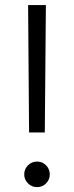

<svg xmlns="http://www.w3.org/2000/svg" viewBox="-20 -748 298 774"><path d="M97.2 -213.9 93.3 -727.5H165L160.6 -213.9ZM129.4 6.3Q107.9 6.3 92.8 -8.8Q77.6 -23.9 77.6 -44.9Q77.6 -66.4 92.8 -81.5Q107.9 -96.7 129.4 -96.7Q150.9 -96.7 165.8 -81.5Q180.7 -66.4 180.7 -44.9Q180.7 -23.9 165.8 -8.8Q150.9 6.3 129.4 6.3Z"/></svg>

Font: Inter 20pt Light
Style: Regular
Weight: 300
Version: Version 4.001;git-66647c0bb